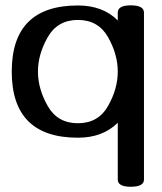

<svg xmlns="http://www.w3.org/2000/svg" viewBox="-20 -508 613 726"><path d="M474.6 -487.8Q425.3 -487.8 425.3 -460.4V-430.7Q369.1 -487.3 274.4 -487.3Q24.4 -487.3 24.4 -237.3Q24.4 12.7 274.4 12.7Q368.7 12.7 425.3 -43.9V170.9Q425.3 198.2 474.6 198.2Q524.4 198.2 524.4 170.9V-460.4Q524.4 -487.8 474.6 -487.8ZM274.4 -432.6Q351.6 -432.6 388.4 -367.7Q425.3 -302.7 425.3 -237.3Q425.3 -171.9 388.4 -106.9Q351.6 -42 274.4 -42Q197.8 -42 160.6 -106.9Q123.5 -171.9 123.5 -237.3Q123.5 -302.7 160.6 -367.7Q197.8 -432.6 274.4 -432.6Z"/></svg>

Font: Gayathri
Style: Bold
Weight: 700
Designer: Binoy Dominic <binoy.domenic@gmail.com>
Foundry: SMC
Version: Version 1.000